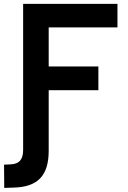

<svg xmlns="http://www.w3.org/2000/svg" viewBox="-37 -713 643 968"><path d="M-15.6 234.4 27.8 232.9C152.8 231 208.5 173.3 208.5 46.9V-258.3H459V-377.9H208.5V-574.7H555.2V-693.4H79.6V43C79.6 91.3 60.1 114.7 14.2 115.7L-16.6 117.2Z"/></svg>

Font: Cascadia Mono NF
Style: Bold
Weight: 700
Monospace: yes
Designer: Aaron Bell
Foundry: Saja Typeworks
Version: Version 2404.023